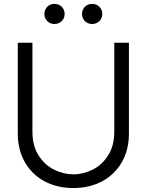

<svg xmlns="http://www.w3.org/2000/svg" viewBox="-20 -936 742 971"><path d="M70 -260V-719.7L144 -720V-269.7Q144 -198.8 175 -150.2Q206 -101.5 253.7 -77.9Q301.3 -54.3 351 -54.3Q400.8 -54.3 448.5 -78.1Q496.2 -101.8 527.1 -150.5Q558 -199.2 558 -269.7V-720H632V-260Q632 -178.5 596.2 -116Q560.5 -53.5 496.7 -19.2Q432.8 15 351 15Q269.2 15 205.3 -19.1Q141.5 -53.2 105.8 -115.7Q70 -178.2 70 -260ZM394.8 -865.3Q394.8 -879.7 401.5 -891.3Q408.2 -903 419.8 -909.7Q431.5 -916.3 446 -916.3Q460.2 -916.3 471.9 -909.7Q483.7 -903 490.4 -891.3Q497.2 -879.7 497.2 -865.3Q497.2 -851.3 490.4 -839.7Q483.7 -828 471.9 -821.3Q460.2 -814.7 446 -814.7Q431.5 -814.7 419.8 -821.3Q408.2 -828 401.5 -839.7Q394.8 -851.3 394.8 -865.3ZM204.5 -865.3Q204.5 -879.7 211.2 -891.3Q217.8 -903 229.5 -909.7Q241.2 -916.3 255.7 -916.3Q269.8 -916.3 281.6 -909.7Q293.3 -903 300.1 -891.3Q306.8 -879.7 306.8 -865.3Q306.8 -851.3 300.1 -839.7Q293.3 -828 281.6 -821.3Q269.8 -814.7 255.7 -814.7Q241.2 -814.7 229.5 -821.3Q217.8 -828 211.2 -839.7Q204.5 -851.3 204.5 -865.3Z"/></svg>

Font: Tap Sans
Style: Regular
Weight: 400
Designer: Tap Payments
Foundry: Tap Payments
Version: Version 1.001;Glyphs 3.1.2 (3151)